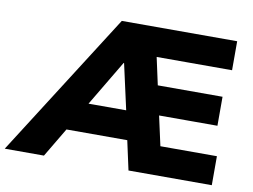

<svg xmlns="http://www.w3.org/2000/svg" viewBox="-136 -815 1219 926"><g transform="rotate(10 473.0 -352.5)"><path d="M-60 0 389 -705H954V-563H530L576 -603L625 -378L566 -429H931V-287H597L634 -338L688 -93L627 -142H954V0H546L503 -197L559 -143H179L245 -190L132 0ZM433 -507 274 -240 265 -284H531L496 -233L435 -507Z"/></g></svg>

Font: Nunito Sans 12pt ExtraLight Black
Style: Regular
Weight: 900
Version: Version 3.101;gftools[0.9.27]